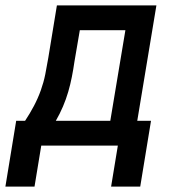

<svg xmlns="http://www.w3.org/2000/svg" viewBox="-51 -540 671 712"><path d="M-31 152 9 -92H42Q60 -119 75 -147.5Q90 -176 100.5 -205.5Q111 -235 117 -265Q123 -295 128 -325L160 -520H529L458 -92H509L469 152H361L386 0H102L77 152ZM358 -92 414 -428H245L225 -311Q221 -283 215.5 -255Q210 -227 202 -199.5Q194 -172 182.5 -145Q171 -118 156 -92Z"/></svg>

Font: Iosevka SmBd Ex Obl
Style: Regular
Weight: 600
Width: 7
Italic angle: -9°
Monospace: yes
Designer: Belleve Invis
Foundry: Belleve Invis
Version: Version 32.5.0; ttfautohint (v1.8.4)